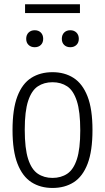

<svg xmlns="http://www.w3.org/2000/svg" viewBox="-20 -898 507 927"><path d="M233.5 9.5Q175 9.5 131.8 -18.2Q88.5 -46 64.5 -107.5Q40.5 -169 40.5 -270Q40.5 -371.5 64 -433Q87.5 -494.5 131 -522Q174.5 -549.5 233.5 -549.5Q292 -549.5 335.2 -521.8Q378.5 -494 402.5 -432.8Q426.5 -371.5 426.5 -270.5Q426.5 -169 403 -107.5Q379.5 -46 336.2 -18.2Q293 9.5 233.5 9.5ZM233.5 -39Q274.5 -39 304.8 -59.2Q335 -79.5 351.2 -129.2Q367.5 -179 367.5 -268.5Q367.5 -359.5 351 -410.2Q334.5 -461 304.5 -481Q274.5 -501 233.5 -501Q192.5 -501 162.5 -481Q132.5 -461 116 -411.2Q99.5 -361.5 99.5 -272Q99.5 -181 115.8 -130.5Q132 -80 162.2 -59.5Q192.5 -39 233.5 -39ZM319.5 -670Q301 -670 289.8 -681Q278.5 -692 278.5 -710.5Q278.5 -729.5 289.8 -740.8Q301 -752 319.5 -752Q337.5 -752 349 -740.8Q360.5 -729.5 360.5 -710.5Q360.5 -692 349 -681Q337.5 -670 319.5 -670ZM147.5 -670Q129.5 -670 118 -681Q106.5 -692 106.5 -710.5Q106.5 -729.5 118 -740.8Q129.5 -752 147.5 -752Q166 -752 177.2 -740.8Q188.5 -729.5 188.5 -710.5Q188.5 -692 177.2 -681Q166 -670 147.5 -670ZM101 -835V-877.5H366V-835Z"/></svg>

Font: Encode Sans Cnd Lt
Style: Regular
Weight: 300
Width: 3
Designer: Multiple Designers
Foundry: Impallari Type
Version: Version 3.002; ttfautohint (v1.8.3) -l 8 -r 50 -G 200 -x 14 